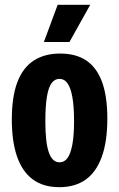

<svg xmlns="http://www.w3.org/2000/svg" viewBox="-20 -763 494 796"><path d="M226 13Q159 13 115.5 -19.5Q72 -52 50.5 -114.5Q29 -177 29 -267Q29 -362 52 -422.5Q75 -483 120 -512Q165 -541 229 -541Q295 -541 338 -512Q381 -483 403 -423.5Q425 -364 425 -272Q425 -175 401.5 -111.5Q378 -48 334 -17.5Q290 13 226 13ZM227 -90Q247 -90 260 -108Q273 -126 280 -164Q287 -202 287 -260Q287 -322 280 -360.5Q273 -399 260 -417.5Q247 -436 226 -436Q207 -436 194 -418.5Q181 -401 174.5 -362Q168 -323 168 -260Q168 -172 182.5 -131Q197 -90 227 -90ZM268 -589H162L219 -743H354Z"/></svg>

Font: Bricolage Grotesque 24pt Condensed
Style: Bold
Weight: 700
Width: 3
Designer: Mathieu Triay
Foundry: Atelier Triay
Version: Version 1.001;gftools[0.9.33.dev8+g029e19f]